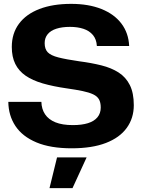

<svg xmlns="http://www.w3.org/2000/svg" viewBox="-20 -758 736 993"><path d="M351 9Q241 9 168.5 -21.5Q96 -52 60 -106Q24 -160 23 -231H194Q195 -194 213 -167Q231 -140 266.5 -125.5Q302 -111 357 -111Q403 -111 435 -121Q467 -131 484 -151.5Q501 -172 501 -202Q501 -228 492 -244Q483 -260 462 -270Q441 -280 407.5 -287Q374 -294 325 -301Q255 -311 201.5 -326.5Q148 -342 112.5 -366.5Q77 -391 59 -427.5Q41 -464 41 -515Q41 -585 78 -635Q115 -685 184 -711.5Q253 -738 348 -738Q438 -738 504.5 -711.5Q571 -685 608 -636Q645 -587 648 -520H481Q479 -555 460.5 -577Q442 -599 411.5 -609Q381 -619 342 -619Q301 -619 271.5 -609.5Q242 -600 226.5 -581Q211 -562 211 -535Q211 -504 227 -487.5Q243 -471 282 -461Q321 -451 390 -441Q452 -433 504 -420Q556 -407 593.5 -383Q631 -359 651.5 -318Q672 -277 672 -214Q672 -147 635.5 -96.5Q599 -46 527.5 -18.5Q456 9 351 9ZM236 215 275 56H428L355 215Z"/></svg>

Font: Mona Sans SemiExpanded
Style: Bold
Weight: 700
Width: 6
Designer: Deni Anggara
Foundry: GitHub
Version: Version 2.000